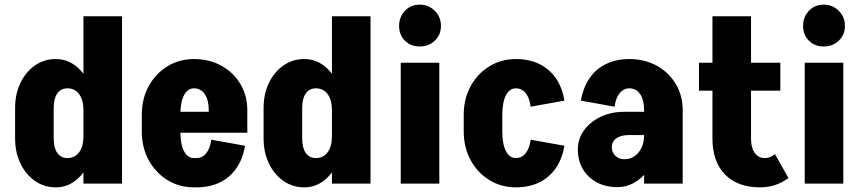

<svg xmlns="http://www.w3.org/2000/svg" viewBox="-20 -790 3718 826"><path d="M505 -518H339V-720H505ZM339 0V-520H505V0ZM45 -194V-326H211V-194ZM211 -326H45Q45 -386 68 -433.5Q91 -481 130.5 -508.5Q170 -536 220 -536L270 -410Q242 -410 226.5 -388Q211 -366 211 -326ZM385 -316H339Q339 -360 320.5 -385Q302 -410 270 -410L220 -536Q267 -536 304.5 -507.5Q342 -479 363.5 -429Q385 -379 385 -316ZM211 -194Q211 -154 226.5 -132Q242 -110 270 -110L220 16Q170 16 130.5 -11.5Q91 -39 68 -86.5Q45 -134 45 -194ZM385 -204Q385 -141 363.5 -91.5Q342 -42 304.5 -13Q267 16 220 16L270 -110Q302 -110 320.5 -135Q339 -160 339 -204Z M686 -219V-309H1044V-219ZM815 16V-110H825V16ZM590 -223V-297H756V-223ZM878 -309V-317H1044V-309ZM1044 -316H878Q878 -360 861 -385Q844 -410 814 -410V-536Q880 -536 932 -507.5Q984 -479 1014 -429Q1044 -379 1044 -316ZM889 -189 1034 -163Q1025 -107 997 -66.5Q969 -26 925.5 -5Q882 16 825 16V-110Q851 -110 867.5 -131Q884 -152 889 -189ZM590 -296Q590 -365 619.5 -419Q649 -473 700 -504.5Q751 -536 815 -536V-410Q787 -410 771.5 -380Q756 -350 756 -296ZM590 -224H756Q756 -170 771.5 -140Q787 -110 815 -110V16Q751 16 700 -15.5Q649 -47 619.5 -101.5Q590 -156 590 -224Z M1574 -518H1408V-720H1574ZM1408 0V-520H1574V0ZM1114 -194V-326H1280V-194ZM1280 -326H1114Q1114 -386 1137 -433.5Q1160 -481 1199.5 -508.5Q1239 -536 1289 -536L1339 -410Q1311 -410 1295.5 -388Q1280 -366 1280 -326ZM1454 -316H1408Q1408 -360 1389.5 -385Q1371 -410 1339 -410L1289 -536Q1336 -536 1373.5 -507.5Q1411 -479 1432.5 -429Q1454 -379 1454 -316ZM1280 -194Q1280 -154 1295.5 -132Q1311 -110 1339 -110L1289 16Q1239 16 1199.5 -11.5Q1160 -39 1137 -86.5Q1114 -134 1114 -194ZM1454 -204Q1454 -141 1432.5 -91.5Q1411 -42 1373.5 -13Q1336 16 1289 16L1339 -110Q1371 -110 1389.5 -135Q1408 -160 1408 -204Z M1704 0V-520H1870V0ZM1786 -590Q1747 -590 1722 -615Q1697 -640 1697 -679Q1697 -717 1722 -743.5Q1747 -770 1786 -770Q1824 -770 1850.5 -743.5Q1877 -717 1877 -679Q1877 -640 1850.5 -615Q1824 -590 1786 -590Z M1975 -223V-297H2141V-223ZM1975 -296Q1975 -365 2004.5 -419Q2034 -473 2085 -504.5Q2136 -536 2200 -536V-410Q2172 -410 2156.5 -380Q2141 -350 2141 -296ZM2263 -331Q2258 -369 2241.5 -389.5Q2225 -410 2199 -410V-536Q2256 -536 2299.5 -515Q2343 -494 2371 -454Q2399 -414 2408 -357ZM1975 -224H2141Q2141 -170 2156.5 -140Q2172 -110 2200 -110V16Q2136 16 2085 -15.5Q2034 -47 2004.5 -101.5Q1975 -156 1975 -224ZM2263 -189 2408 -163Q2399 -107 2371 -66.5Q2343 -26 2299.5 -5Q2256 16 2199 16V-110Q2225 -110 2241.5 -131Q2258 -152 2263 -189Z M2751 0V-327H2917V0ZM2636 15 2666 -105Q2690 -105 2709 -117.5Q2728 -130 2739.5 -153.5Q2751 -177 2751 -209L2817 -219Q2817 -152 2792 -99Q2767 -46 2726 -15.5Q2685 15 2636 15ZM2636 15Q2585 15 2546.5 -6Q2508 -27 2487 -63.5Q2466 -100 2466 -146L2612 -156Q2612 -134 2627.5 -119.5Q2643 -105 2666 -105ZM2466 -146Q2466 -193 2492.5 -229.5Q2519 -266 2564 -287.5Q2609 -309 2666 -309L2686 -209Q2651 -209 2631.5 -195Q2612 -181 2612 -156ZM2686 -209 2666 -309H2781V-209ZM2751 -209V-317H2817V-219ZM2917 -316H2751Q2751 -360 2734 -385Q2717 -410 2687 -410V-536Q2753 -536 2805 -507.5Q2857 -479 2887 -429Q2917 -379 2917 -316ZM2624 -331 2479 -357Q2489 -414 2516.5 -454Q2544 -494 2588 -515Q2632 -536 2688 -536V-410Q2663 -410 2646 -389.5Q2629 -369 2624 -331Z M3045 -193V-720H3211V-193ZM2987 -400V-520H3337V-400ZM3045 -194H3211Q3211 -168 3218 -149Q3225 -130 3238.5 -120Q3252 -110 3270 -110L3250 16Q3153 16 3099 -39.5Q3045 -95 3045 -194ZM3314 -127 3372 -24Q3341 -2 3311.5 7Q3282 16 3250 16L3270 -110Q3283 -110 3294 -114.5Q3305 -119 3314 -127Z M3442 0V-520H3608V0ZM3524 -590Q3485 -590 3460 -615Q3435 -640 3435 -679Q3435 -717 3460 -743.5Q3485 -770 3524 -770Q3562 -770 3588.5 -743.5Q3615 -717 3615 -679Q3615 -640 3588.5 -615Q3562 -590 3524 -590Z"/></svg>

Font: Akshar Light
Style: Regular
Weight: 300
Designer: Tall Chai
Foundry: Tall Chai
Version: Version 1.100